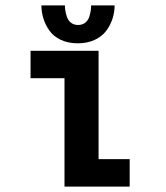

<svg xmlns="http://www.w3.org/2000/svg" viewBox="-20 -687 610 707"><path d="M402 -667Q402 -642.5 394.5 -618.8Q387 -595 371.5 -574Q356 -553 328.8 -540.2Q301.5 -527.5 266.5 -527.5Q231 -527.5 204 -540.2Q177 -553 162 -574.2Q147 -595.5 139.8 -619Q132.5 -642.5 132.5 -667H219Q219 -658 220.5 -648.5Q222 -639 226.2 -625.5Q230.5 -612 241.2 -603.5Q252 -595 267.5 -595Q283.5 -595 294 -603.5Q304.5 -612 308.8 -625.5Q313 -639 314.2 -648.2Q315.5 -657.5 315.5 -667ZM343 -101H457.5V0H217.5V-399H92.5V-500H343Z"/></svg>

Font: League Mono Narrow SemiBold
Style: Regular
Weight: 600
Width: 3
Designer: Tyler Finck
Foundry: The League of Moveable Type / Tyler Finck
Version: Version 2.210